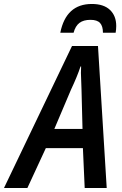

<svg xmlns="http://www.w3.org/2000/svg" viewBox="-81 -948 616 968"><path d="M282 -716H413L457 0H346L337 -201H150L57 0H-61ZM335 -298 330 -495 329 -523Q327 -561 327 -580Q327 -602 328 -613H325Q309 -564 277 -496L193 -298ZM382 -928Q442 -928 473.5 -898Q505 -868 505 -817Q505 -800 502 -783H438Q438 -816 423.5 -832Q409 -848 375 -848Q340 -848 319.5 -832.5Q299 -817 290 -783H223Q252 -928 382 -928Z"/></svg>

Font: Noto Sans UI NarrowMedium
Style: Italic
Weight: 500
Width: 4
Italic angle: -12°
Designer: Monotype Design Team
Foundry: Monotype Imaging Inc.
Version: Version 1.001